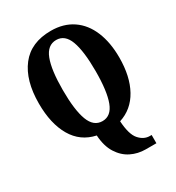

<svg xmlns="http://www.w3.org/2000/svg" viewBox="-222 -859 1128 1230"><g transform="rotate(-30 342.0 -244.0)"><path d="M264 3Q156 -20 100.5 -115Q45 -210 45 -359Q45 -530 120.5 -627.5Q196 -725 344 -725Q437 -725 503.5 -680Q570 -635 604.5 -552Q639 -469 639 -358Q639 -218 587.5 -125Q536 -32 439 -1Q445 99 479 137.5Q513 176 557 176H570V237H492Q434 237 384.5 212.5Q335 188 302 136Q269 84 264 3ZM464 -358Q464 -506 436 -581.5Q408 -657 344 -657Q279 -657 250 -581.5Q221 -506 221 -358Q221 -210 249.5 -134Q278 -58 343 -58Q407 -58 435.5 -134Q464 -210 464 -358Z"/></g></svg>

Font: Noto Serif CondBlack
Style: Regular
Weight: 900
Width: 3
Designer: Monotype Design Team
Foundry: Monotype Imaging Inc.
Version: Version 1.001